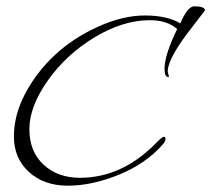

<svg xmlns="http://www.w3.org/2000/svg" viewBox="-20 -512 669 608"><path d="M551 -438Q574 -492 595 -492Q629 -492 629 -479Q581 -417 570 -402Q511 -322 511 -285L515 -270Q515 -268 513 -268Q501 -268 501 -294Q501 -338 541 -420Q510 -448 454 -448Q369 -448 279 -393.5Q189 -339 131 -256.5Q73 -174 73 -103Q73 -32 118 9.5Q163 51 233 51Q370 51 480 -65Q494 -79 500 -79Q504 -79 504 -71.5Q504 -64 495 -54Q441 7 356 41.5Q271 76 195 76Q119 76 71.5 32.5Q24 -11 24 -79.5Q24 -148 60 -216Q96 -284 154 -338Q212 -392 290.5 -427.5Q369 -463 439 -463Q509 -463 551 -438Z"/></svg>

Font: Qwigley
Style: Regular
Weight: 400
Designer: Robert E. Leuschke
Foundry: Robert E. Leuschke
Version: Version 1.003